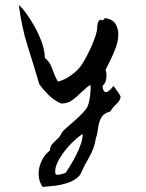

<svg xmlns="http://www.w3.org/2000/svg" viewBox="-20 -535 571 753"><path d="M453 -155Q452 -141 436.5 -127Q421 -113 413 -98Q386 -91 376.5 -72.5Q367 -54 364.5 -32Q362 -10 356 7Q350 47 330 81Q310 115 294 151Q276 172 247.5 181.5Q219 191 191.5 194Q164 197 147 198Q132 176 131.5 149Q131 122 143 96.5Q155 71 176 55Q176 40 185 30Q194 20 205 10Q216 0 222 -14Q227 -22 241.5 -34.5Q256 -47 272.5 -61.5Q289 -76 303 -90.5Q317 -105 322 -115Q328 -126 331 -144Q334 -162 335 -178.5Q336 -195 335 -202Q325 -197 316 -188.5Q307 -180 298 -172Q282 -156 264 -142.5Q246 -129 220 -129Q192 -141 170 -163Q148 -185 134 -205Q112 -280 88.5 -354Q65 -428 54 -515Q64 -508 80 -486.5Q96 -465 113 -435.5Q130 -406 142.5 -373Q155 -340 156 -308Q176 -292 185 -265Q194 -238 207 -215Q229 -220 252.5 -235.5Q276 -251 293 -271Q305 -286 319.5 -313.5Q334 -341 345.5 -369.5Q357 -398 360 -415Q360 -418 361 -424Q361 -433 363 -442.5Q365 -452 373 -458Q381 -454 384 -456Q387 -458 390 -463Q391 -464 391 -464Q421 -460 432.5 -442Q444 -424 444 -399Q444 -376 434.5 -349.5Q425 -323 413 -299.5Q401 -276 394 -261Q399 -250 397 -229.5Q395 -209 382 -198Q384 -173 396 -174Q408 -175 425 -198Q428 -194 435 -184.5Q442 -175 447.5 -166.5Q453 -158 453 -155ZM304 -10Q290 -1 270 17.5Q250 36 232 59.5Q214 83 203.5 106.5Q193 130 198 149Q205 152 221 148Q237 144 238 142Q244 133 255.5 114.5Q267 96 278.5 73.5Q290 51 297.5 28.5Q305 6 304 -10Z"/></svg>

Font: Yuji Boku
Style: Regular
Weight: 400
Designer: Kataoka Yuji
Foundry: Kinuta Font Factory
Version: Version 3.002